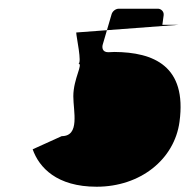

<svg xmlns="http://www.w3.org/2000/svg" viewBox="-20 -718 742 728"><path d="M657.6 -624H595.6L600.5 -660C602.5 -675.1 589.6 -685 578.9 -685H430.6C418.2 -685 406.4 -675.3 403.1 -663.9L369.5 -548.9C366.7 -539.3 366.8 -520 390.3 -520C399.6 -520 407.6 -521 413.4 -521C562.8 -520 689.3 -467.9 660.6 -256C641.4 -113.9 512.7 -10 346.4 -10C195.1 -10 128.2 -82.9 103.9 -151.9L214 -201.8C284 -201.8 258 -295.8 258 -352.8C258 -419.8 297 -476.8 277 -476.8C292 -476.8 269 -579.8 269 -594.8ZM269 -697.8Z"/></svg>

Font: Hussar Techniczny
Style: Bold 
Weight: 700
Foundry: Cannot Into Space Fonts
Version: Version 0.77